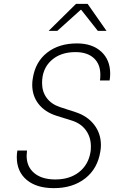

<svg xmlns="http://www.w3.org/2000/svg" viewBox="-20 -965 640 995"><path d="M67 -151Q67 -167 70 -185H120Q118 -167 118 -158Q118 -101 157.5 -68Q197 -35 267 -35Q341 -35 389.5 -73Q438 -111 449 -177Q451 -187 451 -206Q451 -254 425.5 -289.5Q400 -325 353 -340L273 -365Q213 -384 180 -426Q147 -468 147 -526Q147 -543 150 -559Q163 -644 224 -692Q285 -740 379 -740Q458 -740 504.5 -697.5Q551 -655 551 -583Q551 -566 548 -548H498Q500 -558 500 -578Q500 -633 466 -664Q432 -695 371 -695Q293 -695 245.5 -651.5Q198 -608 198 -535Q198 -490 222 -457.5Q246 -425 291 -410L371 -384Q433 -364 468 -318.5Q503 -273 503 -213Q503 -197 500 -180Q486 -91 421.5 -40.5Q357 10 259 10Q169 10 118 -33Q67 -76 67 -151ZM277 -805H232L374 -945H434L532 -805H487L401 -914H398Z"/></svg>

Font: JetBrains Mono Extra Light
Style: Italic
Weight: 200
Italic angle: -9°
Monospace: yes
Designer: Philipp Nurullin, Konstantin Bulenkov
Foundry: JetBrains
Version: 2.002